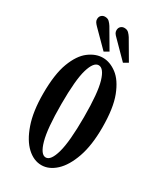

<svg xmlns="http://www.w3.org/2000/svg" viewBox="-179 -756 709 837"><g transform="rotate(30 176.0 -338.0)"><path d="M175 11Q136.5 11 102.8 -20.2Q69 -51.5 47.8 -112.8Q26.5 -174 26.5 -263.5Q26.5 -361.5 48.5 -419.5Q70.5 -477.5 104.8 -503.2Q139 -529 175 -529Q210.5 -529 244.8 -503.2Q279 -477.5 301.5 -419.5Q324 -361.5 324 -263.5Q324 -174 302.5 -112.8Q281 -51.5 247 -20.2Q213 11 175 11ZM175 -27.5Q200.5 -27.5 216.2 -84Q232 -140.5 232 -263.5Q232 -385.5 216.2 -438.5Q200.5 -491.5 175 -491.5Q149.5 -491.5 133.8 -438.5Q118 -385.5 118 -263.5Q118 -140.5 133.8 -84Q149.5 -27.5 175 -27.5ZM260.5 -553.5 182 -633Q173.5 -641 169.2 -647.5Q165 -654 165 -662Q165 -674.5 172.5 -681.5Q180 -688.5 190.5 -688.5Q204.5 -688.5 212.5 -680.5Q220.5 -672.5 226.5 -663L283 -566.5ZM163 -553.5 84 -633Q76 -641 71.8 -647.5Q67.5 -654 67.5 -662Q67.5 -674.5 75 -681.5Q82.5 -688.5 93 -688.5Q107 -688.5 115 -680.5Q123 -672.5 129 -663L185.5 -566.5Z"/></g></svg>

Font: Imbue 10pt Medium
Style: Regular
Weight: 500
Designer: Tyler Finck
Foundry: Etcetera Type Company
Version: Version 1.102; ttfautohint (v1.8.3)